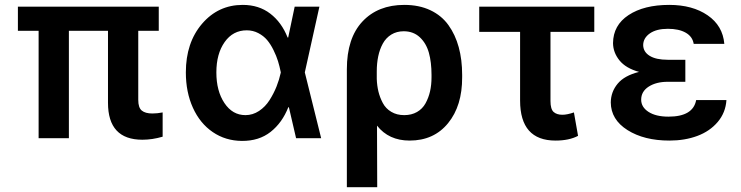

<svg xmlns="http://www.w3.org/2000/svg" viewBox="-20 -573 3071 796"><path d="M638.2 -545.4V-445.3H553.2V-158.7Q553.2 -126.5 567.9 -114.5Q582.5 -102.5 611.8 -102.5Q632.3 -102.5 654.3 -106.9V-6.3Q611.3 6.3 570.3 6.3Q427.7 6.3 427.7 -147V-445.3H265.6V0H140.1V-445.3H54.2V-545.4Z M982.9 11.2Q915 10.7 862.1 -25.4Q809.1 -61.5 779.8 -126.2Q750.5 -190.9 750.5 -272.9Q750.5 -396 817.6 -474.4Q884.8 -552.7 986.3 -552.7Q1053.2 -552.7 1100.3 -516.6Q1147.5 -480.5 1172.4 -417.5H1174.8L1201.7 -545.4H1304.2L1243.7 -272.9L1311.5 0H1207.5L1177.7 -128.4H1175.3Q1149.9 -64 1101.8 -26.1Q1053.7 11.7 982.9 11.2ZM1144 -272.9V-273.9Q1139.2 -297.9 1132.6 -319.3Q1126 -340.8 1114 -365.2Q1102.1 -389.6 1087.4 -407Q1072.8 -424.3 1050.8 -435.8Q1028.8 -447.3 1002.9 -447.3Q945.8 -447.3 911.4 -398.7Q877 -350.1 877 -272.9Q877 -195.8 910.4 -145.8Q943.8 -95.7 997.6 -95.7Q1027.8 -95.7 1054 -113Q1080.1 -130.4 1097.7 -158.2Q1115.2 -186 1126.5 -214.4Q1137.7 -242.7 1144 -271.5Z M1418 203.1V-285.6Q1418 -414.6 1482.4 -483.6Q1546.9 -552.7 1656.2 -552.7Q1717.3 -552.7 1763.9 -530.8Q1810.5 -508.8 1839.1 -469Q1867.7 -429.2 1881.8 -377.4Q1896 -325.7 1896 -262.7V-252.9Q1896.5 -134.3 1837.6 -62.3Q1778.8 9.8 1678.2 9.8Q1591.8 9.8 1543 -52.2L1543.9 203.1ZM1542 -245.6Q1543 -218.3 1548.8 -193.8Q1554.7 -169.4 1566.9 -146.2Q1579.1 -123 1602.1 -109.4Q1625 -95.7 1655.8 -95.7Q1686 -95.7 1708.7 -108.6Q1731.4 -121.6 1744.1 -144.5Q1756.8 -167.5 1762.9 -194.3Q1769 -221.2 1769 -252.9V-262.7Q1769 -314.9 1758.1 -354.2Q1747.1 -393.6 1720.5 -418.5Q1693.8 -443.4 1653.8 -443.4Q1624.5 -443.4 1602.3 -429.7Q1580.1 -416 1567.1 -392.3Q1554.2 -368.7 1548.1 -339.6Q1542 -310.5 1542 -276.9Z M2443.8 -545.4V-440.9H2262.2V-154.3Q2262.2 -120.6 2275.1 -108.9Q2288.1 -97.2 2311.5 -97.2Q2331.1 -97.2 2359.4 -106.9L2376.5 -9.8Q2339.4 9.8 2283.2 9.8Q2136.2 9.8 2136.2 -156.2V-440.9H1966.8V-545.4Z M2866.2 -158.2H2991.7Q2988.3 -106 2955.6 -67.4Q2922.9 -28.8 2871.1 -9.5Q2819.3 9.8 2755.4 9.8Q2650.4 9.8 2581.5 -33.7Q2512.7 -77.1 2512.2 -148.4Q2512.7 -192.4 2540.8 -226.1Q2568.8 -259.8 2629.4 -274.9Q2574.7 -290 2548.3 -322.5Q2522 -355 2521.5 -394Q2522 -468.3 2585.9 -510.5Q2649.9 -552.7 2754.4 -552.7Q2851.1 -552.7 2913.8 -509.5Q2976.6 -466.3 2982.9 -391.1H2856Q2851.1 -421.4 2822.8 -437.5Q2794.4 -453.6 2749 -453.6Q2701.7 -453.6 2674.3 -434.6Q2647 -415.5 2646.5 -386.2Q2647 -357.9 2673.3 -341.6Q2699.7 -325.2 2748 -325.2H2821.3V-233.9H2748Q2700.7 -233.9 2669.4 -213.9Q2638.2 -193.8 2638.2 -159.7Q2638.2 -128.9 2668.7 -109.1Q2699.2 -89.4 2751.5 -89.4Q2853.5 -89.4 2866.2 -158.2Z"/></svg>

Font: Interop SemBd
Style: Regular
Weight: 600
Designer: Rasmus Andersson, Google, Jang Haemin
Foundry: jhaemin
Version: Version 1.007